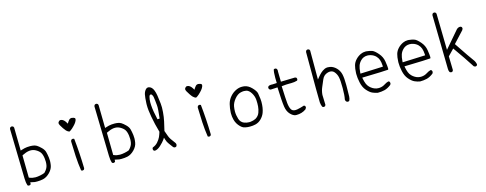

<svg xmlns="http://www.w3.org/2000/svg" viewBox="-28 -1478 5556 2197"><g transform="rotate(-15 2750.0 -380.0)"><path d="M219.7 -94.7Q182.6 -94.7 151.4 -107.9L143.1 -111.3L139.2 -375L146 -378.9Q187.5 -400.4 225.6 -405.8Q234.4 -406.7 243.2 -406.7Q273.9 -406.7 301.8 -391.6Q336.4 -372.6 352.8 -348.4Q369.1 -324.2 375.5 -278.8Q378.4 -256.3 378.4 -235.8Q378.4 -215.3 375 -195.8Q368.7 -156.7 330.6 -118.7L328.6 -116.7Q306.6 -107.4 274.9 -101.1Q243.2 -94.7 219.7 -94.7ZM121.1 -22.5Q133.3 -22.5 141.6 -29.3Q145 -33.2 145 -39.1V-55.2L197.3 -44.4Q210.9 -43.5 224.1 -43.5Q261.2 -43.5 295.4 -50.8Q339.8 -61 378.2 -100.6Q416.5 -140.1 422.9 -185.1Q427.2 -212.4 427.2 -233.9Q427.2 -255.4 424.8 -272.5Q419.4 -313 411.1 -343.3Q403.3 -371.1 375.7 -398.4Q348.1 -425.8 326.2 -439Q305.7 -451.2 276.9 -453.6Q261.2 -455.1 251 -455.1Q230.5 -455.1 214.8 -453.6Q184.6 -450.7 150.9 -439.5L133.8 -434.1L129.4 -707.5L123 -720.7L109.9 -727.1Q108.4 -727.5 107.4 -727.5Q95.2 -727.5 87.4 -721.2Q79.6 -710.9 79.6 -702.6Q93.3 -165 93.3 -113.8Q93.3 -67.9 106.4 -28.8L118.7 -22.9Q120.1 -22.5 121.1 -22.5Z M830.6 -607.4Q833 -614.7 833 -620.6Q833 -628.4 828.6 -632.8Q820.3 -641.1 793.9 -644Q792 -644.5 789.6 -644.5Q783.2 -644.5 776.1 -641.6Q769 -638.7 761.2 -630.9Q752.9 -622.6 745.6 -610.4L734.4 -591.8L723.1 -610.4Q704.1 -641.6 679.2 -650.9Q669.9 -653.8 663.1 -653.8Q657.2 -653.8 653.8 -652.3Q648.9 -649.9 643.3 -644.5Q637.7 -639.2 635.3 -633.8Q632.8 -628.4 632.8 -624Q632.8 -605.5 666.5 -557.1Q684.6 -530.8 693.4 -522.2Q702.1 -513.7 710.4 -508.3Q718.8 -502.9 728.5 -499.5Q744.1 -505.9 766.1 -525.4Q792 -549.3 807.6 -568.4Q823.2 -587.4 830.6 -607.4ZM754.4 -30.8Q755.9 -30.3 758.1 -30.3Q760.3 -30.3 763.7 -30.8Q770 -31.7 775.9 -35.6L782.7 -49.8Q778.8 -230.5 760.3 -404.3L749.5 -409.7Q748 -410.2 746.6 -410.2Q733.9 -410.2 726.1 -403.8Q719.7 -395.5 718.3 -384.8Q720.2 -295.9 724.9 -208.5Q729.5 -121.1 742.7 -36.1Z M1219.7 -94.7Q1182.6 -94.7 1151.4 -107.9L1143.1 -111.3L1139.2 -375L1146 -378.9Q1187.5 -400.4 1225.6 -405.8Q1234.4 -406.7 1243.2 -406.7Q1273.9 -406.7 1301.8 -391.6Q1336.4 -372.6 1352.8 -348.4Q1369.1 -324.2 1375.5 -278.8Q1378.4 -256.3 1378.4 -235.8Q1378.4 -215.3 1375 -195.8Q1368.7 -156.7 1330.6 -118.7L1328.6 -116.7Q1306.6 -107.4 1274.9 -101.1Q1243.2 -94.7 1219.7 -94.7ZM1121.1 -22.5Q1133.3 -22.5 1141.6 -29.3Q1145 -33.2 1145 -39.1V-55.2L1197.3 -44.4Q1210.9 -43.5 1224.1 -43.5Q1261.2 -43.5 1295.4 -50.8Q1339.8 -61 1378.2 -100.6Q1416.5 -140.1 1422.9 -185.1Q1427.2 -212.4 1427.2 -233.9Q1427.2 -255.4 1424.8 -272.5Q1419.4 -313 1411.1 -343.3Q1403.3 -371.1 1375.7 -398.4Q1348.1 -425.8 1326.2 -439Q1305.7 -451.2 1276.9 -453.6Q1261.2 -455.1 1251 -455.1Q1230.5 -455.1 1214.8 -453.6Q1184.6 -450.7 1150.9 -439.5L1133.8 -434.1L1129.4 -707.5L1123 -720.7L1109.9 -727.1Q1108.4 -727.5 1107.4 -727.5Q1095.2 -727.5 1087.4 -721.2Q1079.6 -710.9 1079.6 -702.6Q1093.3 -165 1093.3 -113.8Q1093.3 -67.9 1106.4 -28.8L1118.7 -22.9Q1120.1 -22.5 1121.1 -22.5Z M1709.5 -551.3Q1708.5 -566.4 1708.5 -583Q1708.5 -599.6 1710.4 -615.2Q1715.3 -654.8 1724.6 -664.1Q1729.5 -668.9 1735.4 -668.9Q1742.7 -668.9 1747.6 -664.1Q1752.4 -659.2 1755.9 -651.1Q1759.3 -643.1 1761.7 -634.8Q1765.6 -618.7 1767.8 -591.8Q1770 -564.9 1773.9 -531.2Q1774.9 -521 1774.9 -507.8Q1774.9 -494.6 1773.4 -470.5Q1772 -446.3 1766.1 -396L1764.2 -376.5L1738.3 -375Q1727.5 -420.4 1719.5 -466.8Q1711.4 -513.2 1709.5 -551.3ZM1846.7 -12.7Q1857.9 -12.7 1865.7 -18.1L1873 -33.2Q1873.5 -36.6 1873.5 -39.6Q1873.5 -52.2 1865.7 -62Q1815.4 -125.5 1804.4 -157.7Q1793.5 -189.9 1780.3 -224.6L1804.7 -330.1Q1815.9 -379.9 1820.3 -438Q1822.8 -467.3 1822.8 -492.7Q1822.8 -518.1 1820.3 -540Q1815.9 -585 1807.6 -637.2Q1795.4 -710.4 1769 -736.8Q1757.3 -748.5 1740.7 -753.4Q1733.9 -755.4 1728 -755.4Q1712.4 -755.4 1700.2 -742.2Q1680.2 -720.2 1672.9 -687.5Q1665.5 -652.8 1662.6 -585Q1662.1 -575.2 1662.1 -565.4Q1662.1 -503.9 1677.2 -423.3Q1694.3 -328.1 1722.7 -231.4Q1713.4 -199.7 1701.7 -173.3Q1689 -146 1664.1 -117.7Q1640.1 -90.3 1603 -77.1L1597.2 -64.9Q1596.7 -63.5 1596.7 -62.5Q1596.7 -50.3 1602.5 -41.5L1616.2 -34.7Q1650.4 -38.1 1685.5 -70.3Q1724.1 -106.4 1740.2 -129.4L1755.4 -152.3L1763.7 -126Q1772.5 -96.2 1792 -71.3Q1811.5 -46.4 1830.1 -20L1844.2 -13.2Q1845.7 -12.7 1846.7 -12.7Z M2330.6 -607.4Q2333 -614.7 2333 -620.6Q2333 -628.4 2328.6 -632.8Q2320.3 -641.1 2293.9 -644Q2292 -644.5 2289.6 -644.5Q2283.2 -644.5 2276.1 -641.6Q2269 -638.7 2261.2 -630.9Q2252.9 -622.6 2245.6 -610.4L2234.4 -591.8L2223.1 -610.4Q2204.1 -641.6 2179.2 -650.9Q2169.9 -653.8 2163.1 -653.8Q2157.2 -653.8 2153.8 -652.3Q2148.9 -649.9 2143.3 -644.5Q2137.7 -639.2 2135.3 -633.8Q2132.8 -628.4 2132.8 -624Q2132.8 -605.5 2166.5 -557.1Q2184.6 -530.8 2193.4 -522.2Q2202.1 -513.7 2210.4 -508.3Q2218.8 -502.9 2228.5 -499.5Q2244.1 -505.9 2266.1 -525.4Q2292 -549.3 2307.6 -568.4Q2323.2 -587.4 2330.6 -607.4ZM2254.4 -30.8Q2255.9 -30.3 2258.1 -30.3Q2260.3 -30.3 2263.7 -30.8Q2270 -31.7 2275.9 -35.6L2282.7 -49.8Q2278.8 -230.5 2260.3 -404.3L2249.5 -409.7Q2248 -410.2 2246.6 -410.2Q2233.9 -410.2 2226.1 -403.8Q2219.7 -395.5 2218.3 -384.8Q2220.2 -295.9 2224.9 -208.5Q2229.5 -121.1 2242.7 -36.1Z M2742.7 -70.8Q2713.4 -70.8 2684.6 -82Q2645.5 -97.7 2631.8 -141.1Q2617.2 -188.5 2617.2 -231Q2617.2 -258.8 2622.6 -290.5Q2630.4 -333 2664.6 -374.5Q2699.7 -417 2738.8 -425.8Q2760.3 -430.7 2776.4 -430.7Q2792.5 -430.7 2804.7 -427.7Q2835.4 -420.9 2860.8 -379.9Q2884.8 -341.3 2888.2 -296.9Q2889.6 -275.9 2889.6 -256.6Q2889.6 -237.3 2888.2 -219.7Q2885.3 -183.6 2872.6 -148.9Q2859.4 -111.3 2821.8 -88.9Q2794.9 -75.2 2758.3 -71.3Q2750.5 -70.8 2742.7 -70.8ZM2739.7 -20Q2774.9 -20 2805.7 -27.3Q2845.7 -37.1 2875.7 -67.6Q2905.8 -98.1 2919.4 -134.8Q2939 -187 2939 -259.8Q2939 -278.8 2937 -295.4Q2933.1 -329.1 2927.2 -361.8Q2922.4 -391.1 2880.9 -434.1Q2840.3 -476.6 2792.5 -482.9Q2780.8 -484.4 2768.6 -484.4Q2733.4 -484.4 2701.7 -470.2Q2658.2 -451.2 2625.7 -413.8Q2593.3 -376.5 2581.5 -329.3Q2569.8 -282.2 2567.9 -234.9Q2567.4 -228 2567.4 -221.7Q2567.4 -182.1 2577.1 -146Q2590.8 -94.2 2629.4 -56.2Q2647.5 -38.1 2663.6 -31.7Q2688.5 -22.9 2713.9 -21Q2727.1 -20 2739.7 -20Z M3116.2 -419.9 3095.2 -420.4Q3076.7 -420.4 3063 -411.6L3056.2 -397.9Q3055.7 -397 3055.7 -393.6Q3055.7 -390.1 3057.4 -385Q3059.1 -379.9 3063 -375L3077.1 -367.7L3159.2 -372.1Q3165.5 -203.6 3175.3 -140.6Q3184.1 -81.5 3216.3 -47.9Q3248 -14.6 3277.3 -11.2Q3283.2 -10.7 3289.1 -10.7Q3319.3 -10.7 3347.9 -19Q3376.5 -27.3 3403.3 -46.4L3413.6 -64.5Q3414.1 -65.9 3414.1 -66.9Q3414.1 -78.6 3408.7 -86.4L3396.5 -92.3Q3353.5 -77.6 3312 -69.8Q3300.3 -67.9 3290.5 -67.9Q3255.4 -67.9 3241.2 -92.8Q3225.6 -119.6 3220.2 -169.4Q3215.3 -216.8 3209 -372.1L3221.2 -373.5Q3261.2 -378.4 3302.7 -378.4H3322.8Q3361.8 -378.4 3396 -388.7L3401.9 -400.9Q3402.3 -402.3 3402.3 -403.3Q3402.3 -414.6 3397 -422.4L3382.8 -429.2L3213.9 -424.8L3211.4 -544.9Q3212.4 -550.8 3212.4 -555.7Q3212.4 -568.8 3205.6 -579.6L3191.9 -586.4Q3190.4 -586.9 3189.5 -586.9Q3178.7 -586.9 3171.4 -582Q3162.6 -554.2 3162.6 -483.4Q3162.6 -460.9 3164.1 -422.4Q3133.8 -419.9 3116.2 -419.9Z M3893.6 -4.9Q3904.8 -4.9 3912.6 -10.7Q3923.3 -32.2 3924.3 -58.1Q3925.3 -88.4 3925.8 -138.9Q3926.3 -189.5 3926.3 -196.3Q3926.3 -278.8 3915.5 -324Q3904.8 -369.1 3872.6 -401.6Q3840.3 -434.1 3801.3 -442.4Q3785.6 -445.3 3772.9 -445.3Q3752 -445.3 3736.8 -438Q3706.5 -423.3 3689 -406.2Q3669.9 -388.7 3652.8 -367.7L3629.4 -338.9V-682.6L3623 -695.3L3609.9 -701.7Q3608.4 -702.1 3607.4 -702.1Q3595.2 -702.1 3587.4 -695.8Q3581.1 -687.5 3579.6 -676.8Q3579.6 -114.7 3582.5 -80.6Q3585 -50.8 3596.2 -25.4L3608.9 -19Q3610.4 -18.6 3611.3 -18.6Q3622.6 -18.6 3630.4 -23.9L3637.2 -38.1L3633.3 -155.8Q3637.2 -203.6 3654.3 -242.7Q3671.4 -281.7 3689 -324.2Q3709 -373 3757.8 -386.7Q3772.9 -391.1 3785.6 -391.1Q3816.9 -391.1 3836.4 -367.7Q3860.8 -338.9 3869.1 -299.6Q3877.4 -260.3 3877.4 -170.9Q3877.4 -81.5 3867.7 -41Q3867.7 -39.1 3867.7 -35.2Q3867.7 -31.2 3869.6 -25.1Q3871.6 -19 3876.5 -12.7L3891.1 -5.4Q3892.6 -4.9 3893.6 -4.9Z M4246.6 -458Q4265.6 -458 4285.2 -452.1Q4320.8 -441.4 4344.2 -417.5Q4363.8 -397.9 4373.5 -370.6Q4383.3 -343.3 4385.3 -302.2L4385.7 -289.1L4116.7 -278.3L4117.7 -293Q4120.6 -339.4 4130.9 -369.1Q4141.6 -400.4 4166.5 -425.3Q4198.7 -458 4246.6 -458ZM4287.1 -64.9Q4281.7 -64.5 4273.4 -64.5Q4265.1 -64.5 4252.2 -66.4Q4239.3 -68.4 4228.3 -73.2Q4217.3 -78.1 4209 -82.5Q4188.5 -94.2 4172.9 -110.4Q4153.8 -129.4 4143.8 -155.3Q4133.8 -181.2 4127.4 -213.4L4125 -228.5Q4397.5 -235.4 4433.1 -239.7L4434.6 -240.7Q4438 -243.7 4438 -255.9Q4438 -279.3 4428.7 -337.9Q4420.4 -393.6 4381.3 -438.5Q4341.8 -483.9 4315.4 -493.7Q4289.1 -503.4 4250 -507.3Q4243.7 -507.8 4236.8 -507.8Q4207 -507.8 4179.7 -495.1Q4144.5 -478.5 4118.2 -450.2Q4091.8 -421.9 4081.8 -387.2Q4071.8 -352.5 4069.8 -300.3Q4069.3 -293.9 4069.3 -287.1Q4069.3 -240.2 4081.1 -185.5Q4094.2 -124 4127 -86.4Q4160.6 -47.9 4190.4 -34.4Q4220.2 -21 4252.9 -15.1Q4296.9 -15.1 4334 -24.2Q4371.1 -33.2 4412.6 -65.4L4419.4 -79.6Q4419.9 -81.1 4419.9 -84.7Q4419.9 -88.4 4418.5 -93.8Q4417 -99.1 4414.1 -104L4401.9 -109.9Q4375.5 -102.5 4352.1 -86.9Q4321.8 -67.4 4287.1 -64.9Z M4746.6 -458Q4765.6 -458 4785.2 -452.1Q4820.8 -441.4 4844.2 -417.5Q4863.8 -397.9 4873.5 -370.6Q4883.3 -343.3 4885.3 -302.2L4885.7 -289.1L4616.7 -278.3L4617.7 -293Q4620.6 -339.4 4630.9 -369.1Q4641.6 -400.4 4666.5 -425.3Q4698.7 -458 4746.6 -458ZM4787.1 -64.9Q4781.7 -64.5 4773.4 -64.5Q4765.1 -64.5 4752.2 -66.4Q4739.3 -68.4 4728.3 -73.2Q4717.3 -78.1 4709 -82.5Q4688.5 -94.2 4672.9 -110.4Q4653.8 -129.4 4643.8 -155.3Q4633.8 -181.2 4627.4 -213.4L4625 -228.5Q4897.5 -235.4 4933.1 -239.7L4934.6 -240.7Q4938 -243.7 4938 -255.9Q4938 -279.3 4928.7 -337.9Q4920.4 -393.6 4881.3 -438.5Q4841.8 -483.9 4815.4 -493.7Q4789.1 -503.4 4750 -507.3Q4743.7 -507.8 4736.8 -507.8Q4707 -507.8 4679.7 -495.1Q4644.5 -478.5 4618.2 -450.2Q4591.8 -421.9 4581.8 -387.2Q4571.8 -352.5 4569.8 -300.3Q4569.3 -293.9 4569.3 -287.1Q4569.3 -240.2 4581.1 -185.5Q4594.2 -124 4627 -86.4Q4660.6 -47.9 4690.4 -34.4Q4720.2 -21 4752.9 -15.1Q4796.9 -15.1 4834 -24.2Q4871.1 -33.2 4912.6 -65.4L4919.4 -79.6Q4919.9 -81.1 4919.9 -84.7Q4919.9 -88.4 4918.5 -93.8Q4917 -99.1 4914.1 -104L4901.9 -109.9Q4875.5 -102.5 4852.1 -86.9Q4821.8 -67.4 4787.1 -64.9Z M5407.2 -16.6Q5418.5 -16.6 5426.3 -22L5432.6 -35.2Q5426.8 -68.4 5405.8 -94.7Q5380.9 -126 5248 -324.7L5371.1 -457.5L5378.4 -473.1Q5378.9 -474.6 5378.9 -475.6Q5378.9 -486.8 5373.5 -494.6L5358.9 -501.5Q5357.9 -501.5 5357.4 -501.5Q5331.5 -501.5 5313.5 -482.4L5143.6 -284.7L5135.3 -715.3L5128.9 -728.5L5115.7 -734.9Q5114.3 -735.4 5113.3 -735.4Q5101.1 -735.4 5093.3 -729Q5086.9 -720.7 5085.4 -710L5097.2 -70.8Q5097.2 -48.8 5106.9 -31.7L5120.6 -24.9Q5122.1 -24.4 5124.3 -24.4Q5126.5 -24.4 5129.9 -24.9Q5136.2 -25.9 5142.1 -29.8L5148.9 -43.9L5145 -207.5L5216.3 -281.2Q5269.5 -207.5 5311 -145.5L5391.1 -23.9L5404.8 -17.1Q5406.2 -16.6 5407.2 -16.6Z"/></g></svg>

Font: NaikaiFont
Style: ExtraLight
Weight: 200
Version: Version 1.89